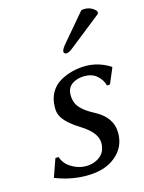

<svg xmlns="http://www.w3.org/2000/svg" viewBox="-106 -737 607 811"><g transform="rotate(-15 197.5 -331.5)"><path d="M62.5 -96.2 76.7 -97.2Q85.9 -66.9 116.2 -48.3Q146.5 -29.8 178.7 -29.8Q214.8 -29.8 240.7 -49.8Q266.6 -69.8 266.6 -108.4Q266.6 -152.8 201.2 -193.8Q139.2 -232.4 123.5 -265.1Q115.2 -280.8 115.7 -303.2Q115.7 -339.8 131.3 -367.4Q147 -395 173.1 -409.9Q199.2 -424.8 227.8 -431.9Q256.3 -439 286.1 -439Q341.8 -439 392.6 -407.2L394 -403.8L365.7 -336.9L352.5 -335.9Q346.2 -360.8 325.2 -379.9Q304.2 -398.9 270.5 -398.9Q237.3 -398.9 215.3 -383.1Q193.4 -367.2 193.4 -336.9Q193.4 -302.7 213.1 -280.5Q232.9 -258.3 270.5 -238.8Q346.2 -200.2 346.2 -129.9Q346.2 -68.4 298.8 -29.3Q251.5 9.8 171.9 9.8Q101.6 9.8 34.7 -17.1ZM329.6 -670.9Q335.9 -672.9 343.8 -672.9Q374.5 -672.9 394 -649.9L394.5 -639.2L256.3 -529.8Q233.4 -510.7 222.7 -511.2Q217.3 -511.2 213.6 -515.1Q210 -519 211.4 -523.9Q213.4 -534.2 228.5 -551.8Z"/></g></svg>

Font: Linux Biolinum
Style: Italic
Weight: 400
Italic angle: -12°
Designer: Philipp H. Poll
Foundry: Philipp H. Poll
Version: Version 1.1.3 ; ttfautohint (v0.9)